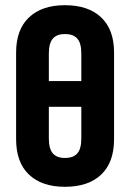

<svg xmlns="http://www.w3.org/2000/svg" viewBox="-20 -711 501 739"><path d="M230 -691Q320 -691 369.5 -644Q419 -597 419 -509V-175Q419 -86 369.5 -39Q320 8 230 8Q141 8 91.5 -39Q42 -86 42 -175V-509Q42 -597 91.5 -644Q141 -691 230 -691ZM230 -580Q199 -580 183.5 -562.5Q168 -545 168 -505V-399H293V-505Q293 -545 277.5 -562.5Q262 -580 230 -580ZM230 -103Q262 -103 277.5 -120.5Q293 -138 293 -178V-300H168V-178Q168 -138 183.5 -120.5Q199 -103 230 -103Z"/></svg>

Font: Sofia Sans Condensed ExtraBold
Style: Regular
Weight: 800
Designer: Botio Nikoltchev, Ani Petrova
Foundry: lettersoup
Version: Version 4.101